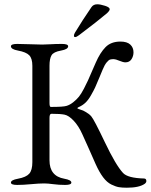

<svg xmlns="http://www.w3.org/2000/svg" viewBox="-20 -858 703 896"><path d="M325 -691Q325 -698 330 -706Q365 -764 407 -825Q416 -838 434 -838Q448 -838 470 -831Q492 -824 492 -815Q492 -808 479 -796Q434 -758 349 -694Q337 -685 331 -685Q325 -685 325 -691ZM220 -327Q211 -327 211 -308V-110Q211 -36 280 -24Q313 -18 313 -6Q313 5 284 5Q255 5 229 1.5Q203 -2 186 -2Q162 -2 125 1.5Q88 5 60 5Q31 5 31 -6Q31 -18 64 -24Q102 -31 116.5 -47.5Q131 -64 131 -101V-551Q131 -585 116.5 -600Q102 -615 64 -622Q31 -628 31 -642Q31 -653 60 -653Q88 -653 121.5 -651.5Q155 -650 177 -650Q193 -650 216.5 -651.5Q240 -653 269 -653Q298 -653 298 -642Q298 -628 265 -622Q230 -616 220.5 -600Q211 -584 211 -551V-378Q211 -359 217 -359Q276 -359 291 -364Q307 -369 322.5 -381.5Q338 -394 348.5 -407Q359 -420 371.5 -444Q384 -468 390.5 -482.5Q397 -497 409.5 -526Q422 -555 427 -566Q447 -612 472.5 -638Q498 -664 542 -664Q573 -664 588 -650Q603 -636 603 -614Q603 -596 593.5 -581.5Q584 -567 565 -567Q555 -567 537 -574.5Q519 -582 511 -582Q500 -582 493.5 -580Q487 -578 477.5 -566.5Q468 -555 459 -533Q456 -526 443 -494.5Q430 -463 424 -450Q418 -437 405 -414Q392 -391 378.5 -378.5Q365 -366 349 -359Q334 -353 348 -349Q349 -348 356.5 -346Q364 -344 368 -342Q372 -340 379 -336Q386 -332 393 -327Q400 -322 406 -315Q419 -300 469.5 -194Q520 -88 554 -51Q576 -27 652 -25Q663 -25 663 -13Q663 -6 655 0Q629 18 572 18Q550 18 535 15.5Q520 13 499.5 3Q479 -7 461 -31Q443 -55 426 -93Q415 -119 391.5 -171Q368 -223 364 -232Q347 -270 324 -294.5Q301 -319 281 -323Q261 -327 220 -327Z"/></svg>

Font: EB Garamond SC 12
Style: Regular
Weight: 400
Version: Version 0.016 ; ttfautohint (v0.97) -l 8 -r 50 -G 200 -x 0 -